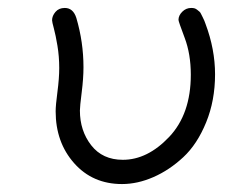

<svg xmlns="http://www.w3.org/2000/svg" viewBox="-20 -459 565 483"><path d="M111 -408Q111 -419 119.5 -429Q128 -439 143 -439Q164 -439 172 -414Q190 -353 190 -290Q190 -262 185.5 -226.5Q181 -191 181 -181Q181 -130 209.5 -93.5Q238 -57 289 -57Q351 -57 405.5 -114.5Q460 -172 460 -271Q460 -323 444.5 -364Q429 -405 429 -409Q429 -420 438.5 -429.5Q448 -439 461 -439Q466 -439 469.5 -438Q473 -437 476.5 -434Q480 -431 482 -429.5Q484 -428 486.5 -422.5Q489 -417 490 -415.5Q491 -414 494 -407Q497 -400 497 -399Q521 -335 521 -272Q521 -206 498.5 -151Q476 -96 441 -63.5Q406 -31 366 -13.5Q326 4 287 4Q213 4 166.5 -48.5Q120 -101 120 -179Q120 -194 124.5 -228Q129 -262 129 -288Q129 -317 124.5 -344Q120 -371 115.5 -387.5Q111 -404 111 -408Z"/></svg>

Font: CMU Typewriter Text
Style: LightOblique
Weight: 200
Italic angle: -9.46001°
Version: Version 0.7.0